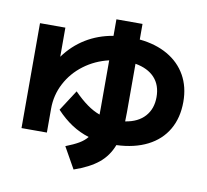

<svg xmlns="http://www.w3.org/2000/svg" viewBox="-89 -859 1115 1033"><g transform="rotate(10 469.0 -343.0)"><path d="M63.5 -668.9H202.1V-509.8Q249.5 -575.2 315.9 -616Q382.3 -656.7 464.8 -670.4V-760.7H607.4V-675.3Q696.8 -666.5 761.7 -628.9Q826.7 -591.3 861.6 -529.3Q896.5 -467.3 896.5 -385.7Q896.5 -298.3 859.1 -234.1Q821.8 -169.9 751 -134Q680.2 -98.1 582 -94.2Q558.6 -32.7 510 6.8Q461.4 46.4 377.9 75.2L312.5 -41Q356.4 -58.1 383.8 -74.2Q411.1 -90.3 427.7 -111.3Q377.9 -126.5 333.7 -155.3Q289.6 -184.1 248 -228.5L321.3 -341.8Q360.4 -302.2 394.8 -277.6Q429.2 -252.9 464.4 -240.2L464.8 -277.3V-536.6Q389.2 -519 329.3 -474.1Q269.5 -429.2 235.8 -364.7Q202.1 -300.3 202.1 -226.6V-95.7H63.5ZM750 -385.7Q750 -451.2 712.9 -491.2Q675.8 -531.2 607.4 -543V-277.3Q607.4 -259.3 606.4 -228Q675.8 -238.8 712.9 -280.3Q750 -321.8 750 -385.7Z"/></g></svg>

Font: Pretendard ExtraBold
Style: Regular
Weight: 800
Designer: Base glyphs from Inter by Rasmus Andersson; Hangeul glyphs from Noto Sans CJK(Source Han Sans) by Jang Soo-young and Kan
Foundry: Kil Hyung-jin
Version: Version 1.309